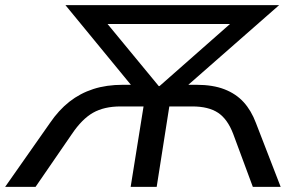

<svg xmlns="http://www.w3.org/2000/svg" viewBox="-50 -725 1161 745"><path d="M-30 0 144 -248Q178 -298 219.5 -330.5Q261 -363 312 -379.5Q363 -396 427 -396H507L480 -369L204 -705H1033L650 -369L631 -396H712Q776 -396 821 -378.5Q866 -361 895.5 -328.5Q925 -296 943 -248L1039 0H931L855 -205Q833 -263 796 -287.5Q759 -312 696 -312H607L558 0H457L507 -312H418Q354 -312 311 -287.5Q268 -263 229 -205L88 0ZM566 -391H569L880 -665V-632H330L340 -665Z"/></svg>

Font: Nunito Sans 10pt SemiExpanded Medium
Style: Italic
Weight: 500
Width: 6
Italic angle: -9°
Designer: Vernon Adams
Foundry: Vernon Adams
Version: Version 3.101;gftools[0.9.27]